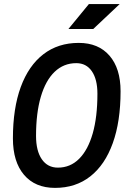

<svg xmlns="http://www.w3.org/2000/svg" viewBox="-20 -914 626 944"><path d="M250.5 9.8Q152.8 9.8 98.1 -54.4Q43.5 -118.7 43.5 -233.4Q43.5 -380.9 82 -486.1Q120.6 -591.3 193.1 -647.2Q265.6 -703.1 367.2 -703.1Q463.9 -703.1 518.3 -640.4Q572.8 -577.6 572.8 -465.3Q572.8 -316.4 534.4 -210Q496.1 -103.5 424.1 -46.9Q352.1 9.8 250.5 9.8ZM264.6 -89.8Q325.7 -89.8 369.1 -133.3Q412.6 -176.8 435.8 -257.8Q459 -338.9 459 -453.1Q459 -523.9 431.6 -563.7Q404.3 -603.5 355 -603.5Q293 -603.5 248.5 -560.8Q204.1 -518.1 180.7 -438.2Q157.2 -358.4 157.2 -245.6Q157.2 -172.4 185.5 -131.1Q213.9 -89.8 264.6 -89.8ZM316.4 -771.5 417 -894H568.4L438.5 -771.5Z"/></svg>

Font: Cascadia Mono Medium
Style: Italic
Weight: 500
Italic angle: -10°
Monospace: yes
Designer: Aaron Bell
Foundry: Saja Typeworks
Version: Version 2407.024